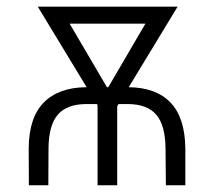

<svg xmlns="http://www.w3.org/2000/svg" viewBox="-20 -548 640 568"><path d="M65.4 0 64.9 -108.4Q65.4 -199.7 109.1 -244.4Q152.8 -289.1 234.4 -290H236.3L91.8 -528.3H505.4L360.8 -290Q441.9 -289.1 484.6 -244.4Q527.3 -199.7 528.3 -108.4V0H470.7L469.7 -108.4Q469.2 -176.8 442.6 -208.3Q416 -239.7 358.9 -240.2H330.6L326.7 -233.4V0H268.6V-236.8L266.6 -240.2H234.4Q177.2 -239.7 150.6 -208.3Q124 -176.8 123.5 -108.4L123 0ZM296.4 -290H300.3L410.2 -478H186Z"/></svg>

Font: Roboto Mono Light
Style: Regular
Weight: 300
Designer: Google
Version: Version 2.000985; 2015; ttfautohint (v1.3)